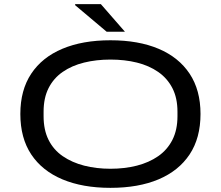

<svg xmlns="http://www.w3.org/2000/svg" viewBox="-20 -893 1064 925"><path d="M512 12Q378 12 280.5 -29Q183 -70 130.5 -149Q78 -228 78 -344Q78 -459 130.5 -538Q183 -617 280.5 -658Q378 -699 512 -699Q647 -699 744 -658Q841 -617 893.5 -538Q946 -459 946 -344Q946 -228 893.5 -149Q841 -70 744 -29Q647 12 512 12ZM512 -80Q581 -80 639.5 -95Q698 -110 742 -140.5Q786 -171 810.5 -219Q835 -267 835 -333V-355Q835 -421 810.5 -468.5Q786 -516 742 -546.5Q698 -577 639.5 -591.5Q581 -606 512 -606Q444 -606 385 -591.5Q326 -577 282 -546.5Q238 -516 214 -468.5Q190 -421 190 -355V-333Q190 -267 214 -219Q238 -171 282.5 -140.5Q327 -110 385.5 -95Q444 -80 512 -80ZM582 -740H494L342 -868V-873H466Z"/></svg>

Font: Archivo Expanded
Style: Regular
Weight: 400
Width: 7
Designer: Hector Gatti
Foundry: Omnibus-Type
Version: Version 2.001